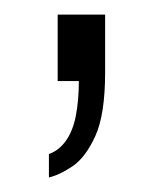

<svg xmlns="http://www.w3.org/2000/svg" viewBox="-20 -111 223 263"><path d="M47 132V100Q61 95 70.5 81.5Q80 68 84 47Q88 26 88 0H59V-91H124V-12Q124 46 110.5 75.5Q97 105 79 117Q61 129 47 132Z"/></svg>

Font: Archivo ExtraCondensed ExtraLight
Style: Regular
Weight: 250
Width: 2
Designer: Hector Gatti
Foundry: Omnibus-Type
Version: Version 2.001